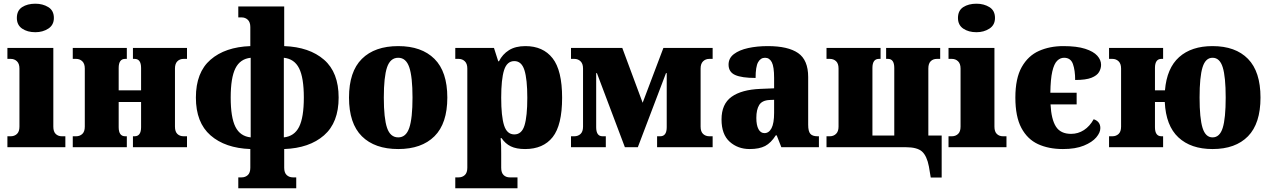

<svg xmlns="http://www.w3.org/2000/svg" viewBox="-20 -795 6856 1037"><path d="M171 -621Q128 -621 99.5 -640.5Q71 -660 71 -698Q71 -738 99.5 -756.5Q128 -775 171 -775Q211 -775 241 -756.5Q271 -738 271 -698Q271 -660 241 -640.5Q211 -621 171 -621ZM20 0V-59H38Q58 -59 71.5 -71.5Q85 -84 85 -111V-425Q85 -451 71.5 -464Q58 -477 38 -477H20V-536H268V-111Q268 -84 281 -71.5Q294 -59 314 -59H333V0Z M373 0V-59H391Q411 -59 424.5 -71.5Q438 -84 438 -111V-425Q438 -451 424.5 -464Q411 -477 391 -477H373V-536H665V-477H656Q621 -477 621 -428V-307H742V-428Q742 -477 707 -477H698V-536H990V-477H972Q951 -477 938 -464Q925 -451 925 -425V-111Q925 -84 938 -71.5Q951 -59 972 -59H990V0H698V-59H707Q742 -59 742 -108V-244H621V-108Q621 -59 656 -59H665V0Z M1267 222V163H1285Q1305 163 1318.5 150.5Q1332 138 1332 111V10Q1196 5 1117 -64Q1038 -133 1038 -268Q1038 -404 1117 -472.5Q1196 -541 1332 -546V-649Q1332 -675 1318.5 -688Q1305 -701 1285 -701H1267V-760H1515V-546Q1651 -541 1730 -472.5Q1809 -404 1809 -268Q1809 -133 1730 -64Q1651 5 1515 10V111Q1515 138 1528.5 150.5Q1542 163 1562 163H1580V222ZM1334 -53V-483Q1277 -477 1251.5 -426Q1226 -375 1226 -268Q1226 -161 1251.5 -110Q1277 -59 1334 -53ZM1513 -53Q1570 -59 1595.5 -110Q1621 -161 1621 -268Q1621 -375 1595.5 -426Q1570 -477 1513 -483Z M2131 10Q2004 10 1934.5 -59Q1865 -128 1865 -268Q1865 -408 1934.5 -477Q2004 -546 2131 -546Q2257 -546 2326.5 -477Q2396 -408 2396 -268Q2396 -128 2326.5 -59Q2257 10 2131 10ZM2131 -53Q2173 -53 2190.5 -104.5Q2208 -156 2208 -268Q2208 -380 2190.5 -431.5Q2173 -483 2131 -483Q2088 -483 2070.5 -431.5Q2053 -380 2053 -268Q2053 -156 2070.5 -104.5Q2088 -53 2131 -53Z M2439 222V163H2457Q2477 163 2490.5 150.5Q2504 138 2504 111V-425Q2504 -451 2490.5 -464Q2477 -477 2457 -477H2439V-536H2648L2671 -464H2675Q2694 -502 2729 -524Q2764 -546 2818 -546Q2913 -546 2964.5 -480.5Q3016 -415 3016 -267Q3016 -119 2965 -54.5Q2914 10 2816 10Q2769 10 2739 -4.5Q2709 -19 2689 -49H2684Q2686 -29 2686.5 -10Q2687 9 2687 34V111Q2687 138 2700 150.5Q2713 163 2733 163H2775V222ZM2758 -69Q2798 -69 2813 -118Q2828 -167 2828 -267Q2828 -367 2812.5 -416Q2797 -465 2758 -465Q2718 -465 2702.5 -416Q2687 -367 2687 -267Q2687 -167 2702.5 -118Q2718 -69 2758 -69Z M3064 0V-59H3082Q3102 -59 3115.5 -71.5Q3129 -84 3129 -111V-425Q3129 -451 3115.5 -464Q3102 -477 3082 -477H3064V-536H3341L3451 -240L3563 -536H3829V-477H3811Q3791 -477 3777.5 -464Q3764 -451 3764 -425V-111Q3764 -84 3777.5 -71.5Q3791 -59 3811 -59H3829V0H3529V-59H3546Q3581 -59 3581 -108V-400H3577L3425 0H3355L3204 -400H3200V-108Q3200 -59 3234 -59H3252V0Z M4029 10Q3965 10 3921 -29.5Q3877 -69 3877 -150Q3877 -233 3931 -272Q3985 -311 4088 -315L4161 -318V-374Q4161 -435 4148.5 -459Q4136 -483 4112 -483Q4088 -483 4074.5 -459Q4061 -435 4061 -374Q3986 -374 3950.5 -390Q3915 -406 3915 -446Q3915 -481 3944 -503Q3973 -525 4021 -535.5Q4069 -546 4127 -546Q4236 -546 4290.5 -508.5Q4345 -471 4345 -379V-121Q4345 -86 4356.5 -72.5Q4368 -59 4395 -59H4403V0H4200L4175 -64H4170Q4144 -23 4112.5 -6.5Q4081 10 4029 10ZM4109 -76Q4133 -76 4147 -102.5Q4161 -129 4161 -186V-256L4137 -255Q4096 -253 4080.5 -228Q4065 -203 4065 -158Q4065 -119 4076.5 -97.5Q4088 -76 4109 -76Z M5007 164 4997 104Q4986 47 4960 23.5Q4934 0 4871 0H4444V-59H4462Q4482 -59 4495.5 -72Q4509 -85 4509 -111V-425Q4509 -452 4495.5 -464.5Q4482 -477 4462 -477H4444V-536H4736V-477H4727Q4692 -477 4692 -428V-63H4810V-428Q4810 -477 4776 -477H4766V-536H5058V-477H5040Q5020 -477 5007 -464.5Q4994 -452 4994 -425V-63H5066V164Z M5254 -621Q5211 -621 5182.5 -640.5Q5154 -660 5154 -698Q5154 -738 5182.5 -756.5Q5211 -775 5254 -775Q5294 -775 5324 -756.5Q5354 -738 5354 -698Q5354 -660 5324 -640.5Q5294 -621 5254 -621ZM5103 0V-59H5121Q5141 -59 5154.5 -71.5Q5168 -84 5168 -111V-425Q5168 -451 5154.5 -464Q5141 -477 5121 -477H5103V-536H5351V-111Q5351 -84 5364 -71.5Q5377 -59 5397 -59H5416V0Z M5721 10Q5644 10 5586.5 -16.5Q5529 -43 5496.5 -104Q5464 -165 5464 -268Q5464 -372 5498.5 -433Q5533 -494 5591.5 -520Q5650 -546 5723 -546Q5796 -546 5841 -531.5Q5886 -517 5906.5 -494Q5927 -471 5927 -445Q5927 -425 5916 -406Q5905 -387 5875 -375Q5845 -363 5787 -363Q5787 -415 5775 -449Q5763 -483 5727 -483Q5706 -483 5689.5 -466.5Q5673 -450 5663.5 -409Q5654 -368 5653 -294H5795V-231H5654Q5658 -151 5683 -111.5Q5708 -72 5765 -72Q5803 -72 5834.5 -92.5Q5866 -113 5887 -151Q5923 -139 5923 -103Q5923 -79 5901 -53Q5879 -27 5834 -8.5Q5789 10 5721 10Z M6529 10Q6412 10 6344.5 -53Q6277 -116 6271 -244H6218V-108Q6218 -59 6253 -59H6262V0H5970V-59H5988Q6008 -59 6021.5 -71.5Q6035 -84 6035 -111V-425Q6035 -451 6021.5 -464Q6008 -477 5988 -477H5970V-536H6262V-477H6253Q6218 -477 6218 -428V-307H6272Q6282 -427 6348.5 -486.5Q6415 -546 6529 -546Q6653 -546 6720.5 -477Q6788 -408 6788 -268Q6788 -128 6720.5 -59Q6653 10 6529 10ZM6529 -53Q6568 -53 6584 -104.5Q6600 -156 6600 -268Q6600 -380 6584 -431.5Q6568 -483 6529 -483Q6491 -483 6475 -431.5Q6459 -380 6459 -268Q6459 -156 6475 -104.5Q6491 -53 6529 -53Z"/></svg>

Font: Noto Serif SemiCondensed Black
Style: Regular
Weight: 900
Width: 4
Designer: Monotype Design Team
Foundry: Monotype Imaging Inc.
Version: Version 2.014; ttfautohint (v1.8.4.7-5d5b)